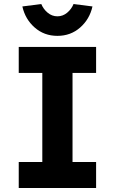

<svg xmlns="http://www.w3.org/2000/svg" viewBox="-20 -933 570 953"><path d="M73 0V-129H190V-571H73V-700H457V-571H340V-129H457V0ZM265 -755Q199 -755 152 -796.5Q105 -838 91 -901L185 -913Q195 -888 216.5 -870Q238 -852 265 -852Q292 -852 313.5 -870Q335 -888 345 -913L439 -901Q425 -838 378 -796.5Q331 -755 265 -755Z"/></svg>

Font: Lexend Deca SemiBold
Style: Regular
Weight: 600
Designer: Bonnie Shaver-Troup, Thomas Jockin
Foundry: Lexend
Version: Version 1.008; ttfautohint (v1.8.4.7-5d5b)